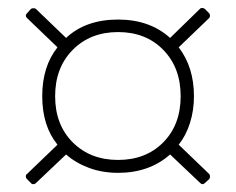

<svg xmlns="http://www.w3.org/2000/svg" viewBox="-20 -640 603 491"><path d="M66 -169Q61 -169 59 -172L49 -182Q46 -185 46 -188Q46 -194 49 -195L127 -270Q88 -318 88 -394Q88 -470 127 -519L49 -594Q46 -597 46 -600Q46 -603 49 -606L59 -617Q61 -619 65.5 -619Q70 -619 72 -617L149 -543Q199 -590 282 -590Q363 -590 415 -543L492 -618Q494 -620 498 -619.5Q502 -619 504 -617L515 -606Q517 -604 517 -600Q517 -596 515 -594L437 -519Q476 -468 476 -394Q476 -358 466 -326Q456 -294 437 -270L515 -195Q517 -193 517 -188.5Q517 -184 515 -182L504 -172Q501 -169 498 -169Q495 -169 492 -172L415 -245Q362 -198 282 -198Q242 -198 208 -210.5Q174 -223 149 -245L72 -172Q69 -169 66 -169ZM442 -394Q442 -467 397.5 -512.5Q353 -558 282 -558Q211 -558 166 -512.5Q121 -467 121 -394Q121 -321 166 -276Q211 -231 282 -231Q353 -231 397.5 -276Q442 -321 442 -394Z"/></svg>

Font: LINE Seed JP_TTF Thin
Style: Regular
Weight: 250
Designer: LY Corporation & Fontrix & Fontworks
Version: Version 1.008